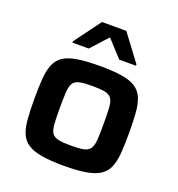

<svg xmlns="http://www.w3.org/2000/svg" viewBox="-133 -835 880 951"><g transform="rotate(20 307.5 -359.0)"><path d="M308 8Q237 8 190.5 0Q144 -8 117 -26Q90 -44 77.5 -74Q65 -104 61.5 -149Q58 -194 58 -255Q58 -317 61.5 -361.5Q65 -406 77.5 -436.5Q90 -467 117 -485Q144 -503 190.5 -510.5Q237 -518 308 -518Q378 -518 424.5 -510.5Q471 -503 498 -485Q525 -467 537.5 -436.5Q550 -406 553.5 -361.5Q557 -317 557 -255Q557 -194 553.5 -149Q550 -104 537.5 -74Q525 -44 498 -26Q471 -8 424.5 0Q378 8 308 8ZM307 -98Q351 -98 374.5 -103Q398 -108 408.5 -124Q419 -140 421 -171.5Q423 -203 423 -255Q423 -308 421 -339.5Q419 -371 408.5 -386.5Q398 -402 374.5 -407Q351 -412 307 -412Q264 -412 240.5 -407Q217 -402 206.5 -386.5Q196 -371 194 -339.5Q192 -308 192 -255Q192 -203 194 -171.5Q196 -140 206.5 -124Q217 -108 241 -103Q265 -98 307 -98ZM140 -580V-587L243 -726H371L475 -587V-580H387L306 -668L226 -580Z"/></g></svg>

Font: Saira SemiExpanded SemiBold
Style: Regular
Weight: 600
Width: 6
Designer: Hector Gatti with collaboration of the Omnibus-Type team
Foundry: Omnibus-Type
Version: Version 1.101